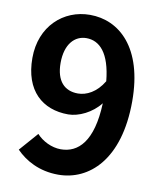

<svg xmlns="http://www.w3.org/2000/svg" viewBox="-85 -822 760 905"><g transform="rotate(10 294.5 -370.0)"><path d="M175 -507C175 -598 220 -643 275 -643C338 -643 389 -593 402 -459C368 -402 321 -379 280 -379C216 -379 175 -420 175 -507ZM255 14C402 14 539 -107 539 -387C539 -644 413 -754 273 -754C146 -754 40 -659 40 -507C40 -350 129 -274 252 -274C302 -274 365 -304 404 -354C397 -169 329 -106 246 -106C202 -106 157 -129 130 -159L52 -70C96 -25 163 14 255 14Z"/></g></svg>

Font: Noto Sans HK
Style: Bold
Weight: 700
Designer: Ryoko NISHIZUKA 西塚涼子 (kana, bopomofo & ideographs); Paul D. Hunt (Latin, Greek & Cyrillic); Sandoll Communications 산돌커뮤니
Foundry: Adobe
Version: Version 2.002;hotconv 1.0.116;makeotfexe 2.5.65601